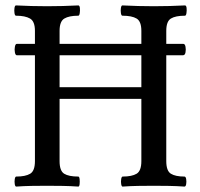

<svg xmlns="http://www.w3.org/2000/svg" viewBox="-20 -686 737 709"><path d="M40 3Q36 3 34.5 -6Q33 -15 34.5 -24.5Q36 -34 40 -34Q74 -34 91.5 -44.5Q109 -55 109 -91V-482H42Q37 -482 35 -492.5Q33 -503 35 -513.5Q37 -524 42 -524H109V-572Q109 -607 91 -617.5Q73 -628 39 -628Q35 -628 33.5 -637.5Q32 -647 33.5 -656.5Q35 -666 39 -666Q96 -663 154 -663Q212 -663 269 -666Q274 -666 275 -656.5Q276 -647 274.5 -637.5Q273 -628 269 -628Q235 -628 217.5 -617.5Q200 -607 200 -572V-524H502V-572Q502 -607 484.5 -617.5Q467 -628 432 -628Q428 -628 426.5 -637.5Q425 -647 426.5 -656.5Q428 -666 432 -666Q491 -663 548 -663Q606 -663 663 -666Q668 -666 669 -656.5Q670 -647 668.5 -637.5Q667 -628 663 -628Q628 -628 611 -617.5Q594 -607 594 -572V-524H657Q663 -524 665 -513.5Q667 -503 665 -492.5Q663 -482 656 -482H594V-91Q594 -55 611 -44.5Q628 -34 661 -34Q666 -34 667.5 -24.5Q669 -15 667.5 -6Q666 3 661 3Q633 1 604 0.5Q575 0 548 0Q519 0 490 0.5Q461 1 433 3Q429 3 427.5 -6Q426 -15 427.5 -24.5Q429 -34 433 -34Q467 -34 484.5 -44.5Q502 -55 502 -91V-321H200V-91Q200 -55 217 -44.5Q234 -34 269 -34Q273 -34 274 -24.5Q275 -15 274 -6Q273 3 269 3Q240 1 211 0.5Q182 0 153 0Q124 0 96 0.5Q68 1 40 3ZM200 -364H502V-482H200Z"/></svg>

Font: Junicode Two Beta Condensed Medium
Style: Regular
Weight: 500
Width: 3
Designer: Peter S. Baker
Foundry: Briery Creek Software
Version: Version 1.053; ttfautohint (v1.8.4)